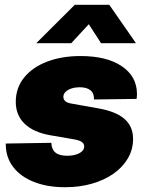

<svg xmlns="http://www.w3.org/2000/svg" viewBox="-20 -764 605 796"><path d="M250 12.2Q176.8 12.2 121.3 -9.5Q65.9 -31.2 35.2 -71Q4.4 -110.8 3.9 -165Q3.9 -166 3.9 -167Q3.9 -168 3.9 -168.9L192.9 -171.9Q193.4 -145.5 209.5 -131.8Q225.6 -118.2 258.8 -118.2Q277.8 -118.2 293.7 -122.8Q309.6 -127.4 319.3 -136.2Q329.1 -145 329.1 -157.2Q329.1 -168.5 318.6 -175.8Q308.1 -183.1 283.2 -187L189.5 -203.1Q118.7 -215.3 82 -251Q45.4 -286.6 45.4 -341.3Q45.4 -399.9 80.1 -442.6Q114.7 -485.4 175.5 -508.5Q236.3 -531.7 314 -531.7Q422.4 -531.7 484.9 -489.5Q547.4 -447.3 547.9 -375Q547.9 -370.6 547.4 -365Q546.9 -359.4 546.4 -354L369.6 -351.6Q370.6 -377 355.2 -389.6Q339.8 -402.3 310.1 -402.3Q293 -402.3 277.3 -397.5Q261.7 -392.6 252.2 -383.5Q242.7 -374.5 242.7 -362.3Q242.7 -351.6 251.2 -344.2Q259.8 -336.9 279.3 -334L386.7 -314.9Q460 -302.2 495.8 -271.2Q531.7 -240.2 531.7 -188Q531.7 -144 510 -107.2Q488.3 -70.3 450.2 -43.7Q412.1 -17.1 360.8 -2.4Q309.6 12.2 250 12.2ZM275.4 -585H131.3V-585.9L290 -744.1H433.1L543 -585.9L542.5 -585H398.9L348.1 -663.6Z"/></svg>

Font: Inter 28pt Black
Style: Italic
Weight: 900
Italic angle: -9.3988°
Designer: Rasmus Andersson
Foundry: rsms
Version: Version 4.001;git-66647c0bb